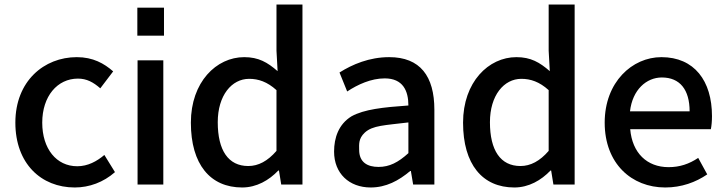

<svg xmlns="http://www.w3.org/2000/svg" viewBox="-20 -817 3215 850"><path d="M311 13C375 13 438 -10 489 -55L442 -131C409 -103 369 -81 322 -81C230 -81 167 -158 167 -274C167 -391 234 -469 325 -469C364 -469 393 -453 424 -426L481 -501C441 -536 392 -564 320 -564C175 -564 48 -458 48 -274C48 -93 162 13 311 13Z M588 -783V-659H706V-783ZM703 0V-550H589V0Z M1052 13C1116 13 1171 -19 1212 -62H1215L1225 0H1319V-797H1204V-593L1209 -502C1164 -541 1125 -564 1061 -564C938 -564 825 -454 825 -274C825 -89 911 13 1052 13ZM1079 -82C991 -82 944 -151 944 -276C944 -395 1006 -468 1083 -468C1124 -468 1163 -455 1204 -418V-149C1165 -104 1124 -82 1079 -82Z M1621 13C1689 13 1745 -17 1796 -60H1799L1809 0H1903V-331C1903 -480 1840 -564 1703 -564C1615 -564 1540 -532 1483 -496L1517 -412C1564 -443 1623 -470 1683 -470C1764 -470 1788 -415 1788 -350C1675 -342 1592 -333 1536 -302C1479 -267 1459 -207 1459 -146C1459 -49 1526 13 1621 13ZM1656 -78C1607 -78 1570 -98 1570 -154C1570 -177 1566 -203 1595 -230C1630 -262 1682 -262 1788 -275V-139C1743 -98 1704 -78 1656 -78Z M2257 13C2321 13 2376 -19 2417 -62H2420L2430 0H2524V-797H2409V-593L2414 -502C2369 -541 2330 -564 2266 -564C2143 -564 2030 -454 2030 -274C2030 -89 2116 13 2257 13ZM2284 -82C2196 -82 2149 -151 2149 -276C2149 -395 2211 -468 2288 -468C2329 -468 2368 -455 2409 -418V-149C2370 -104 2329 -82 2284 -82Z M2925 13C2997 13 3060 -10 3111 -45L3071 -118C3031 -91 2989 -77 2940 -77C2844 -77 2779 -140 2770 -245H3127C3130 -260 3132 -279 3132 -303C3132 -459 3054 -564 2908 -564C2779 -564 2657 -454 2657 -274C2657 -93 2776 13 2925 13ZM2769 -324C2780 -420 2842 -474 2910 -474C2990 -474 3033 -420 3033 -324Z"/></svg>

Font: Spoqa Han Sans Neo Medium
Style: Regular
Weight: 500
Designer: [Spoqa Han Sans Neo] Dong-huui Kim  Younghwa Kang  Yujin Lee  [Noto Sans] Ryoko NISHIZUKA  (kana & ideographs); Paul D. 
Foundry: Spoqa (http://www.spoqa-han-sans.com)
Version: Version 1.000